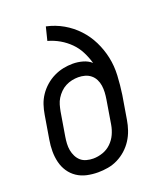

<svg xmlns="http://www.w3.org/2000/svg" viewBox="-138 -824 775 920"><g transform="rotate(-20 250.0 -363.5)"><path d="M203 8Q174 8 146.5 2Q119 -4 96.5 -19Q74 -34 59 -56.5Q44 -79 37.5 -106Q31 -133 31 -161.5Q31 -190 36 -219L56 -339Q60 -364 68 -388Q76 -412 90.5 -433.5Q105 -455 125 -472.5Q145 -490 168.5 -501.5Q192 -513 216.5 -518Q241 -523 265 -523Q291 -523 316 -516Q341 -509 359 -493Q350 -524 335.5 -552.5Q321 -581 298.5 -603.5Q276 -626 248.5 -642Q221 -658 189 -667L206 -735Q252 -725 291 -702.5Q330 -680 360.5 -647.5Q391 -615 411 -574.5Q431 -534 440.5 -489.5Q450 -445 447.5 -397Q445 -349 438 -301L418 -181Q414 -156 405.5 -131Q397 -106 382.5 -83.5Q368 -61 348 -43Q328 -25 304 -13Q280 -1 254 3.5Q228 8 203 8ZM204 -62Q228 -62 252.5 -70.5Q277 -79 295.5 -97Q314 -115 324.5 -138Q335 -161 339 -185L359 -306Q362 -324 363 -341.5Q364 -359 361.5 -376Q359 -393 351.5 -408Q344 -423 331 -433.5Q318 -444 301.5 -448.5Q285 -453 268 -453Q252 -453 235.5 -449.5Q219 -446 203.5 -438Q188 -430 175.5 -417.5Q163 -405 154 -390.5Q145 -376 140.5 -360Q136 -344 133 -328L113 -208Q110 -190 109 -172.5Q108 -155 111 -138.5Q114 -122 121.5 -107Q129 -92 141 -81.5Q153 -71 170 -66.5Q187 -62 204 -62Z"/></g></svg>

Font: Iosevka SS18
Style: Italic
Weight: 400
Italic angle: -9°
Monospace: yes
Designer: Belleve Invis
Foundry: Belleve Invis
Version: Version 25.1.1; ttfautohint (v1.8.4)